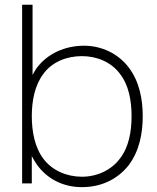

<svg xmlns="http://www.w3.org/2000/svg" viewBox="-20 -770 661 806"><path d="M519.8 -487.5C476 -544.8 407.3 -578.1 332.3 -578.1C253.1 -578.1 178.1 -544.8 133.3 -483.3C127.1 -474 121.9 -465.6 116.7 -455.2V-750H72.9V0H113.5V-114.6C119.8 -103.1 126 -91.7 133.3 -81.2C177.1 -18.8 244.8 15.6 324 15.6C403.1 15.6 471.9 -15.6 519.8 -76C565.6 -136.5 579.2 -211.5 579.2 -282.3C579.2 -352.1 565.6 -428.1 519.8 -487.5ZM483.3 -104.2C446.9 -55.2 386.5 -28.1 324 -28.1C260.4 -28.1 199 -54.2 162.5 -103.1C126 -151 113.5 -217.7 113.5 -282.3C113.5 -346.9 126 -412.5 162.5 -460.4C199 -510.4 260.4 -534.4 324 -534.4C386.5 -534.4 446.9 -509.4 483.3 -460.4C520.8 -412.5 532.3 -346.9 532.3 -282.3C532.3 -217.7 520.8 -152.1 483.3 -104.2Z"/></svg>

Font: Manrope Thin
Style: Regular
Weight: 100
Width: 4
Designer: Michael Sharanda
Foundry: Michael Sharanda
Version: Version 2.000;PS 002.000;hotconv 1.0.88;makeotf.lib2.5.64775